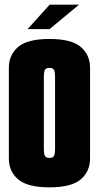

<svg xmlns="http://www.w3.org/2000/svg" viewBox="-20 -795 424 823"><path d="M192 8Q98 8 58 -26Q18 -60 18 -116V-504Q18 -560 58 -594Q98 -628 192 -628Q286 -628 326 -594Q366 -560 366 -504V-116Q366 -60 326 -26Q286 8 192 8ZM192 -118Q207 -118 211.5 -127Q216 -136 216 -158V-464Q216 -487 211.5 -495.5Q207 -504 192 -504Q177 -504 172.5 -495.5Q168 -487 168 -465V-158Q168 -136 172.5 -127Q177 -118 192 -118ZM98 -670 193 -775H319L192 -670Z"/></svg>

Font: Smooch Sans Black
Style: Regular
Weight: 900
Designer: Robert E. Leuschke
Foundry: Robert E. Leuschke
Version: Version 1.010; ttfautohint (v1.8.3)